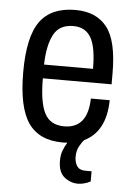

<svg xmlns="http://www.w3.org/2000/svg" viewBox="-52 -577 544 793"><g transform="rotate(5 220.0 -181.0)"><path d="M224 12Q126 12 81 -53Q36 -118 36 -263Q36 -411 82.5 -474.5Q129 -538 229 -538Q315 -538 359.5 -482Q404 -426 404 -290V-245H119Q119 -146 142.5 -100.5Q166 -55 224 -55Q271 -55 296.5 -85Q322 -115 324 -179H402Q400 -49 312 -6Q302 4 292 22.5Q282 41 282 66Q282 89 292.5 104.5Q303 120 327 120H353V162Q341 169 326.5 172.5Q312 176 301 176Q270 176 244.5 155.5Q219 135 219 87Q219 64 226 45.5Q233 27 243 11Q234 12 224 12ZM119 -302H322Q322 -392 299 -431.5Q276 -471 226 -471Q168 -471 144.5 -426.5Q121 -382 119 -302Z"/></g></svg>

Font: Archivo Condensed
Style: Regular
Weight: 400
Width: 3
Designer: Hector Gatti
Foundry: Omnibus-Type
Version: Version 2.001; ttfautohint (v1.8.3)